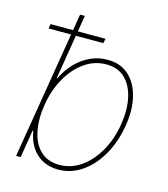

<svg xmlns="http://www.w3.org/2000/svg" viewBox="-110 -815 800 913"><g transform="rotate(15 290.0 -358.5)"><path d="M260.3 11.7Q216.3 11.2 182.6 -6.8Q148.9 -24.9 127.7 -58.1Q106.4 -91.3 99.1 -136.7H96.2L73.7 0H51.3L171.4 -727.5H194.8L142.1 -406.2H145Q166.5 -451.7 198.7 -484.9Q231 -518.1 270.8 -536.1Q310.5 -554.2 354 -553.7Q418 -554.2 459 -516.8Q500 -479.5 515.4 -415.5Q530.8 -351.6 517.1 -271.5Q503.9 -191.4 467.5 -127.2Q431.2 -63 377.9 -25.9Q324.7 11.2 260.3 11.7ZM260.3 -11.7Q317.9 -11.7 366.5 -45.7Q415 -79.6 448.7 -138.7Q482.4 -197.8 494.6 -271.5Q506.8 -345.2 494.4 -404.1Q481.9 -462.9 446.8 -497.1Q411.6 -531.2 354 -531.2Q296.4 -531.2 247.6 -497.1Q198.7 -462.9 165.3 -404.1Q131.8 -345.2 119.6 -271.5Q107.4 -197.8 119.4 -138.7Q131.3 -79.6 166.7 -45.7Q202.1 -11.7 260.3 -11.7ZM43.5 -625 47.4 -647.5H317.9L313 -625Z"/></g></svg>

Font: Inter Tight Thin
Style: Italic
Weight: 250
Italic angle: -9.39999°
Designer: Rasmus Andersson
Foundry: rsms
Version: Version 3.004